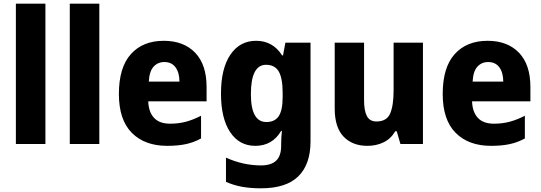

<svg xmlns="http://www.w3.org/2000/svg" viewBox="-20 -780 2931 1040"><path d="M226 0H66V-760H226Z M518 0H358V-760H518Z M867 -559Q975 -559 1037 -494.5Q1099 -430 1099 -309V-231H783Q785 -173 814.5 -141.5Q844 -110 901 -110Q947 -110 986.5 -120.5Q1026 -131 1069 -153V-30Q1031 -9 987.5 0.5Q944 10 886 10Q764 10 694 -60.5Q624 -131 624 -271Q624 -415 689 -487Q754 -559 867 -559ZM870 -444Q835 -444 812 -419Q789 -394 786 -338H952Q952 -386 931 -415Q910 -444 870 -444Z M1367 -559Q1458 -559 1508 -480H1513L1526 -549H1662V-14Q1662 110 1596 175Q1530 240 1393 240Q1338 240 1292.5 232Q1247 224 1204 205V74Q1298 116 1394 116Q1448 116 1475.5 90.5Q1503 65 1503 9V0Q1503 -16 1504 -35Q1505 -54 1507 -71H1503Q1455 10 1363 10Q1276 10 1226.5 -64.5Q1177 -139 1177 -273Q1177 -409 1228 -484Q1279 -559 1367 -559ZM1421 -429Q1339 -429 1339 -270Q1339 -119 1423 -119Q1468 -119 1489.5 -150.5Q1511 -182 1511 -254V-277Q1511 -356 1490 -392.5Q1469 -429 1421 -429Z M2271 -549V0H2149L2129 -69H2121Q2097 -28 2057.5 -9Q2018 10 1970 10Q1889 10 1841 -40Q1793 -90 1793 -192V-549H1952V-237Q1952 -180 1967.5 -151Q1983 -122 2019 -122Q2075 -122 2093.5 -165.5Q2112 -209 2112 -290V-549Z M2621 -559Q2729 -559 2791 -494.5Q2853 -430 2853 -309V-231H2537Q2539 -173 2568.5 -141.5Q2598 -110 2655 -110Q2701 -110 2740.5 -120.5Q2780 -131 2823 -153V-30Q2785 -9 2741.5 0.5Q2698 10 2640 10Q2518 10 2448 -60.5Q2378 -131 2378 -271Q2378 -415 2443 -487Q2508 -559 2621 -559ZM2624 -444Q2589 -444 2566 -419Q2543 -394 2540 -338H2706Q2706 -386 2685 -415Q2664 -444 2624 -444Z"/></svg>

Font: Noto Sans Kannada SemiCondensed ExtraBold
Style: Regular
Weight: 800
Width: 4
Designer: Jelle Bosma - Monotype Design Team
Foundry: Monotype Imaging Inc.
Version: Version 2.005; ttfautohint (v1.8.4.7-5d5b)